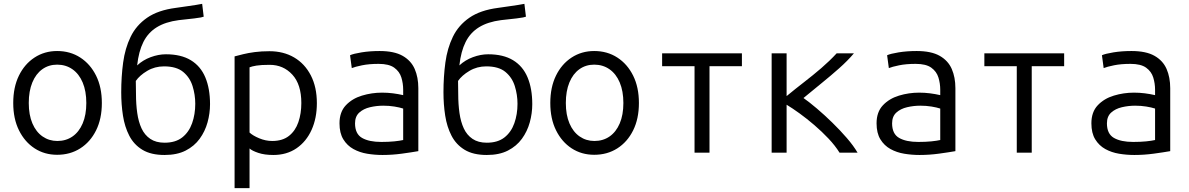

<svg xmlns="http://www.w3.org/2000/svg" viewBox="-20 -796 6200 1001"><path d="M278 11Q212 11 160.5 -22.5Q109 -56 79 -116.5Q49 -177 49 -259Q49 -341 78.5 -401.5Q108 -462 160 -496Q212 -530 278 -530Q346 -530 398.5 -496Q451 -462 481 -401.5Q511 -341 511 -259Q511 -177 481 -116.5Q451 -56 398.5 -22.5Q346 11 278 11ZM279 -61Q324 -61 358 -84.5Q392 -108 411 -152.5Q430 -197 430 -259Q430 -321 411 -366Q392 -411 357.5 -435Q323 -459 278 -459Q234 -459 200.5 -435Q167 -411 148.5 -366Q130 -321 130 -259Q130 -197 149 -152.5Q168 -108 202 -84.5Q236 -61 279 -61Z M838 12Q767 12 722.5 -15Q678 -42 654 -88.5Q630 -135 621 -193.5Q612 -252 612 -315Q612 -396 622 -470Q632 -544 661 -604Q690 -664 747 -703.5Q804 -743 897 -755Q939 -761 963 -764.5Q987 -768 1003 -770.5Q1019 -773 1034 -776L1042 -709Q1036 -707 1027 -705Q1018 -703 993 -700Q968 -697 912 -691Q843 -682 797.5 -654Q752 -626 727.5 -577Q703 -528 695 -455Q725 -483 765.5 -498Q806 -513 845 -513Q924 -513 975 -482Q1026 -451 1050.5 -392.5Q1075 -334 1075 -253Q1075 -205 1062 -158Q1049 -111 1021 -72.5Q993 -34 948 -11Q903 12 838 12ZM838 -52Q895 -52 930 -79.5Q965 -107 981.5 -153.5Q998 -200 998 -255Q998 -302 984 -347Q970 -392 935 -421Q900 -450 835 -450Q787 -450 747.5 -426.5Q708 -403 688 -374Q688 -362 688.5 -341.5Q689 -321 689 -305Q689 -253 695.5 -207Q702 -161 718 -126.5Q734 -92 763.5 -72Q793 -52 838 -52Z M1203 185V-502Q1222 -507 1248 -513.5Q1274 -520 1308.5 -524.5Q1343 -529 1385 -529Q1458 -529 1513.5 -496.5Q1569 -464 1600.5 -403Q1632 -342 1632 -258Q1632 -180 1604.5 -119Q1577 -58 1526 -23Q1475 12 1405 12Q1359 12 1326.5 1Q1294 -10 1281 -22V185ZM1399 -61Q1453 -61 1486.5 -87.5Q1520 -114 1535.5 -159Q1551 -204 1551 -259Q1551 -356 1504 -407Q1457 -458 1386 -458Q1341 -458 1317 -454Q1293 -450 1281 -445V-105Q1298 -89 1331.5 -75Q1365 -61 1399 -61Z M1974 12Q1934 12 1894.5 5.5Q1855 -1 1822.5 -19Q1790 -37 1770 -69.5Q1750 -102 1750 -153Q1750 -212 1783 -247Q1816 -282 1867 -297.5Q1918 -313 1972 -313Q2001 -313 2028.5 -309.5Q2056 -306 2082 -300V-328Q2082 -361 2072.5 -392Q2063 -423 2035.5 -443Q2008 -463 1954 -463Q1904 -463 1867.5 -455.5Q1831 -448 1814 -441L1805 -508Q1822 -516 1865 -523Q1908 -530 1959 -530Q2035 -530 2079 -505Q2123 -480 2142 -436.5Q2161 -393 2161 -336V-8Q2127 -2 2076 5Q2025 12 1974 12ZM1968 -56Q2006 -56 2035.5 -59Q2065 -62 2082 -66V-230Q2064 -236 2036.5 -240.5Q2009 -245 1978 -245Q1943 -245 1909 -237Q1875 -229 1853 -209Q1831 -189 1831 -153Q1831 -98 1867.5 -77Q1904 -56 1968 -56Z M2518 12Q2447 12 2402.5 -15Q2358 -42 2334 -88.5Q2310 -135 2301 -193.5Q2292 -252 2292 -315Q2292 -396 2302 -470Q2312 -544 2341 -604Q2370 -664 2427 -703.5Q2484 -743 2577 -755Q2619 -761 2643 -764.5Q2667 -768 2683 -770.5Q2699 -773 2714 -776L2722 -709Q2716 -707 2707 -705Q2698 -703 2673 -700Q2648 -697 2592 -691Q2523 -682 2477.5 -654Q2432 -626 2407.5 -577Q2383 -528 2375 -455Q2405 -483 2445.5 -498Q2486 -513 2525 -513Q2604 -513 2655 -482Q2706 -451 2730.5 -392.5Q2755 -334 2755 -253Q2755 -205 2742 -158Q2729 -111 2701 -72.5Q2673 -34 2628 -11Q2583 12 2518 12ZM2518 -52Q2575 -52 2610 -79.5Q2645 -107 2661.5 -153.5Q2678 -200 2678 -255Q2678 -302 2664 -347Q2650 -392 2615 -421Q2580 -450 2515 -450Q2467 -450 2427.5 -426.5Q2388 -403 2368 -374Q2368 -362 2368.5 -341.5Q2369 -321 2369 -305Q2369 -253 2375.5 -207Q2382 -161 2398 -126.5Q2414 -92 2443.5 -72Q2473 -52 2518 -52Z M3078 11Q3012 11 2960.5 -22.5Q2909 -56 2879 -116.5Q2849 -177 2849 -259Q2849 -341 2878.5 -401.5Q2908 -462 2960 -496Q3012 -530 3078 -530Q3146 -530 3198.5 -496Q3251 -462 3281 -401.5Q3311 -341 3311 -259Q3311 -177 3281 -116.5Q3251 -56 3198.5 -22.5Q3146 11 3078 11ZM3079 -61Q3124 -61 3158 -84.5Q3192 -108 3211 -152.5Q3230 -197 3230 -259Q3230 -321 3211 -366Q3192 -411 3157.5 -435Q3123 -459 3078 -459Q3034 -459 3000.5 -435Q2967 -411 2948.5 -366Q2930 -321 2930 -259Q2930 -197 2949 -152.5Q2968 -108 3002 -84.5Q3036 -61 3079 -61Z M3601 0V-451H3432V-518H3848V-451H3679V0Z M4003 0V-518H4081V-295Q4127 -333 4173 -368.5Q4219 -404 4262 -441Q4305 -478 4342 -518H4432Q4399 -479 4355 -440Q4311 -401 4263.5 -362.5Q4216 -324 4169 -285Q4199 -264 4238.5 -230.5Q4278 -197 4319 -157Q4360 -117 4395 -76.5Q4430 -36 4451 0H4357Q4334 -37 4299.5 -73.5Q4265 -110 4226 -143.5Q4187 -177 4149 -204.5Q4111 -232 4081 -250V0Z M4774 12Q4734 12 4694.5 5.5Q4655 -1 4622.5 -19Q4590 -37 4570 -69.5Q4550 -102 4550 -153Q4550 -212 4583 -247Q4616 -282 4667 -297.5Q4718 -313 4772 -313Q4801 -313 4828.5 -309.5Q4856 -306 4882 -300V-328Q4882 -361 4872.5 -392Q4863 -423 4835.5 -443Q4808 -463 4754 -463Q4704 -463 4667.5 -455.5Q4631 -448 4614 -441L4605 -508Q4622 -516 4665 -523Q4708 -530 4759 -530Q4835 -530 4879 -505Q4923 -480 4942 -436.5Q4961 -393 4961 -336V-8Q4927 -2 4876 5Q4825 12 4774 12ZM4768 -56Q4806 -56 4835.5 -59Q4865 -62 4882 -66V-230Q4864 -236 4836.5 -240.5Q4809 -245 4778 -245Q4743 -245 4709 -237Q4675 -229 4653 -209Q4631 -189 4631 -153Q4631 -98 4667.5 -77Q4704 -56 4768 -56Z M5281 0V-451H5112V-518H5528V-451H5359V0Z M5894 12Q5854 12 5814.5 5.5Q5775 -1 5742.5 -19Q5710 -37 5690 -69.5Q5670 -102 5670 -153Q5670 -212 5703 -247Q5736 -282 5787 -297.5Q5838 -313 5892 -313Q5921 -313 5948.5 -309.5Q5976 -306 6002 -300V-328Q6002 -361 5992.5 -392Q5983 -423 5955.5 -443Q5928 -463 5874 -463Q5824 -463 5787.5 -455.5Q5751 -448 5734 -441L5725 -508Q5742 -516 5785 -523Q5828 -530 5879 -530Q5955 -530 5999 -505Q6043 -480 6062 -436.5Q6081 -393 6081 -336V-8Q6047 -2 5996 5Q5945 12 5894 12ZM5888 -56Q5926 -56 5955.5 -59Q5985 -62 6002 -66V-230Q5984 -236 5956.5 -240.5Q5929 -245 5898 -245Q5863 -245 5829 -237Q5795 -229 5773 -209Q5751 -189 5751 -153Q5751 -98 5787.5 -77Q5824 -56 5888 -56Z"/></svg>

Font: Ubuntu Sans Mono
Style: Regular
Weight: 400
Monospace: yes
Designer: Dalton Maag Ltd
Foundry: Dalton Maag Ltd
Version: Version 1.006